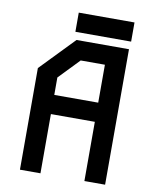

<svg xmlns="http://www.w3.org/2000/svg" viewBox="-91 -908 783 977"><g transform="rotate(10 300.0 -419.5)"><path d="M249 -700 80 -525V0H186V-306H413V0H520V-700ZM186 -495 288 -601H413V-405H186ZM524 -740H236V-839H524Z"/></g></svg>

Font: Kode Mono SemiBold
Style: Regular
Weight: 600
Monospace: yes
Designer: Isa Ozler
Foundry: Kadena LLC
Version: Version 1.206;gftools[0.9.28]